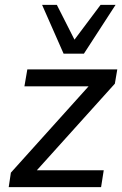

<svg xmlns="http://www.w3.org/2000/svg" viewBox="-20 -774 506 794"><path d="M16 0 25 -60 367 -440 371 -417H81L93 -487H465L455 -428L110 -45L106 -70H409L398 0ZM243 -552 154 -754H215L288 -610L396 -754H458L327 -552Z"/></svg>

Font: Nunito Sans 12pt Medium
Style: Italic
Weight: 500
Italic angle: -9°
Designer: Vernon Adams
Foundry: Vernon Adams
Version: Version 3.101;gftools[0.9.27]